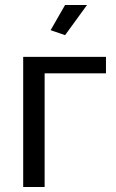

<svg xmlns="http://www.w3.org/2000/svg" viewBox="-20 -750 466 770"><path d="M329 -730H241L183 -629L241 -609ZM405 -522H73V0H159V-456H405Z"/></svg>

Font: Raleway Med
Style: Regular
Weight: 500
Designer: Matt McInerney, Pablo Impallari, Rodrigo Fuenzalida
Foundry: Matt McInerney, Pablo Impallari, Rodrigo Fuenzalida
Version: Version 3.00 July 28, 2015